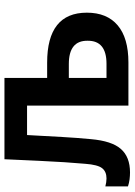

<svg xmlns="http://www.w3.org/2000/svg" viewBox="106 -688 590 841"><g transform="rotate(-90 400.5 -268.0)"><path d="M65 7Q50 7 34.5 5Q19 3 4 -2V-101Q23 -96 39 -96Q69 -96 84 -115.5Q99 -135 103 -189Q107 -233 110 -280.5Q113 -328 116 -390.5Q119 -453 123 -543H479V-356H546Q765 -356 765 -182Q765 -94 709.5 -47Q654 0 547 0H358V-444H229Q224 -354 220.5 -290.5Q217 -227 211 -164Q203 -73 168 -33Q133 7 65 7ZM479 -96H541Q643 -96 642 -179Q643 -261 540 -261H479Z"/></g></svg>

Font: Noto Sans SemiCondensed SemiBold
Style: Regular
Weight: 600
Width: 4
Designer: Monotype Design Team
Foundry: Monotype Imaging Inc.
Version: Version 2.013; ttfautohint (v1.8.4.7-5d5b)